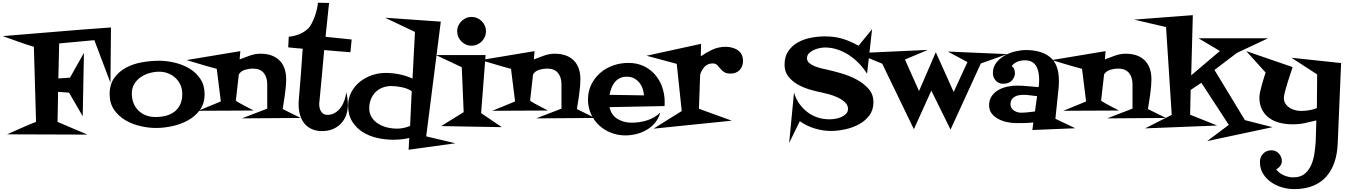

<svg xmlns="http://www.w3.org/2000/svg" viewBox="-100 -916 9731 1386"><path d="M701.2 -717.8 697.3 -318.4 581.1 -626 327.1 -602.5 321.3 -349.6 405.3 -355.5 505.9 -534.2 497.1 -77.1 398.4 -247.1 319.3 -252.9 315.4 -36.1 531.2 55.7 -48.8 53.7Q2.9 31.2 54.7 7.8Q106.4 -15.6 160.2 -36.1L144.5 -578.1Q87.9 -594.7 32.2 -615.2Q-23.4 -635.7 -80.1 -655.3Q116.2 -670.9 310.5 -687.5Q504.9 -704.1 701.2 -717.8Z M1377 -236.3Q1377 -168.9 1343.3 -122.6Q1309.6 -76.2 1257.3 -47.4Q1205.1 -18.6 1143.6 -5.4Q1082 7.8 1026.4 7.8Q971.7 7.8 912.6 -5.9Q853.5 -19.5 804.2 -48.8Q754.9 -78.1 723.1 -124.5Q691.4 -170.9 691.4 -236.3Q691.4 -307.6 725.6 -354.5Q759.8 -401.4 812 -428.7Q864.3 -456.1 927.2 -466.8Q990.2 -477.5 1048.8 -477.5Q1102.5 -477.5 1160.6 -463.9Q1218.8 -450.2 1267.1 -421.4Q1315.4 -392.6 1346.2 -346.7Q1377 -300.8 1377 -236.3ZM1215.8 -238.3Q1215.8 -273.4 1202.6 -302.7Q1189.5 -332 1166.5 -353.5Q1143.6 -375 1113.3 -386.7Q1083 -398.4 1048.8 -398.4Q1013.7 -398.4 978.5 -388.2Q943.4 -377.9 915 -358.4Q886.7 -338.9 869.1 -309.1Q851.6 -279.3 851.6 -241.2Q851.6 -203.1 863.8 -171.9Q876 -140.6 898.9 -118.2Q921.9 -95.7 953.1 -83.5Q984.4 -71.3 1022.5 -71.3Q1063.5 -71.3 1098.6 -80.6Q1133.8 -89.8 1160.2 -110.4Q1186.5 -130.9 1201.2 -162.6Q1215.8 -194.3 1215.8 -238.3Z M2070.3 -64.5 1646.5 -61.5 1829.1 -131.8V-307.6Q1829.1 -359.4 1803.2 -390.1Q1777.3 -420.9 1724.6 -420.9Q1698.2 -420.9 1668.5 -412.1Q1638.7 -403.3 1624 -378.9L1602.5 -189.5Q1612.3 -181.6 1633.3 -169.9Q1654.3 -158.2 1676.8 -146.5Q1702.1 -132.8 1731.4 -118.2L1330.1 -116.2L1494.1 -183.6L1464.8 -418.9Q1436.5 -426.8 1399.4 -437Q1362.3 -447.3 1328.1 -458Q1289.1 -469.7 1247.1 -482.4L1634.8 -546.9L1629.9 -487.3Q1664.1 -501 1703.1 -514.6Q1742.2 -528.3 1779.3 -528.3Q1868.2 -528.3 1917 -480.5Q1965.8 -432.6 1965.8 -342.8Q1965.8 -320.3 1963.4 -292.5Q1960.9 -264.6 1957 -236.3Q1953.1 -208 1948.7 -180.2Q1944.3 -152.3 1940.4 -128.9Z M2438.5 -630.9 2429.7 -539.1Q2381.8 -543 2335 -546.4Q2288.1 -549.8 2240.2 -554.7Q2232.4 -461.9 2223.6 -370.1Q2214.8 -278.3 2206.1 -185.5Q2206.1 -180.7 2205.1 -175.8Q2204.1 -170.9 2204.1 -166Q2204.1 -152.3 2207 -138.2Q2210 -124 2216.8 -112.8Q2223.6 -101.6 2234.9 -94.2Q2246.1 -86.9 2262.7 -86.9Q2294.9 -86.9 2319.3 -102.1Q2343.8 -117.2 2360.4 -140.6Q2377 -164.1 2386.7 -192.9Q2396.5 -221.7 2399.4 -250Q2411.1 -204.1 2411.1 -159.2Q2411.1 -116.2 2397.5 -81.5Q2383.8 -46.9 2359.4 -22Q2335 2.9 2300.8 16.6Q2266.6 30.3 2225.6 30.3Q2182.6 30.3 2150.4 15.6Q2118.2 1 2097.2 -24.9Q2076.2 -50.8 2065.9 -85.9Q2055.7 -121.1 2055.7 -161.1Q2055.7 -168.9 2055.7 -175.8Q2055.7 -182.6 2056.6 -190.4Q2064.5 -285.2 2071.8 -377.4Q2079.1 -469.7 2085 -564.5Q2058.6 -566.4 2032.7 -568.8Q2006.8 -571.3 1980.5 -574.2L1984.4 -651.4Q2004.9 -652.3 2027.3 -658.2Q2049.8 -664.1 2070.8 -673.8Q2091.8 -683.6 2109.9 -697.3Q2127.9 -710.9 2139.6 -728.5Q2150.4 -746.1 2159.7 -766.6Q2168.9 -787.1 2176.3 -809.6Q2183.6 -832 2188.5 -854Q2193.4 -876 2195.3 -896.5L2275.4 -894.5L2250 -650.4Z M3187.5 118.2 2849.6 165 2854.5 80.1Q2826.2 86.9 2796.9 89.8Q2767.6 92.8 2738.3 92.8Q2680.7 92.8 2622.6 79.6Q2564.5 66.4 2518.1 37.1Q2471.7 7.8 2442.4 -39.1Q2413.1 -85.9 2413.1 -153.3Q2413.1 -208 2436.5 -251.5Q2460 -294.9 2498 -325.7Q2536.1 -356.4 2584.5 -373Q2632.8 -389.6 2683.6 -389.6Q2733.4 -389.6 2783.7 -379.4Q2834 -369.1 2877.9 -348.6L2895.5 -685.5L2679.7 -788.1L3082 -759.8L2976.6 68.4ZM2872.1 -257.8Q2843.8 -277.3 2801.8 -286.1Q2759.8 -294.9 2725.6 -294.9Q2690.4 -294.9 2660.6 -283.2Q2630.9 -271.5 2609.9 -250Q2588.9 -228.5 2577.1 -198.7Q2565.4 -168.9 2565.4 -133.8Q2565.4 -95.7 2584 -67.9Q2602.5 -40 2631.8 -22Q2661.1 -3.9 2696.3 4.4Q2731.4 12.7 2763.7 12.7Q2812.5 12.7 2860.4 -6.8Z M3408.2 -690.4Q3408.2 -668.9 3399.9 -649.9Q3391.6 -630.9 3377.4 -616.7Q3363.3 -602.5 3344.2 -594.2Q3325.2 -585.9 3303.7 -585.9Q3282.2 -585.9 3263.7 -594.2Q3245.1 -602.5 3231 -616.7Q3216.8 -630.9 3208.5 -649.9Q3200.2 -668.9 3200.2 -690.4Q3200.2 -711.9 3208.5 -730.5Q3216.8 -749 3231 -763.2Q3245.1 -777.3 3263.7 -785.6Q3282.2 -793.9 3303.7 -793.9Q3325.2 -793.9 3344.2 -785.6Q3363.3 -777.3 3377.4 -763.2Q3391.6 -749 3399.9 -730.5Q3408.2 -711.9 3408.2 -690.4ZM3522.5 2 3085 -5.9 3247.1 -106.4 3233.4 -430.7 3046.9 -518.6H3405.3L3373 -99.6Z M4194.3 -64.5 3770.5 -61.5 3953.1 -131.8V-307.6Q3953.1 -359.4 3927.2 -390.1Q3901.4 -420.9 3848.6 -420.9Q3822.3 -420.9 3792.5 -412.1Q3762.7 -403.3 3748 -378.9L3726.6 -189.5Q3736.3 -181.6 3757.3 -169.9Q3778.3 -158.2 3800.8 -146.5Q3826.2 -132.8 3855.5 -118.2L3454.1 -116.2L3618.2 -183.6L3588.9 -418.9Q3560.5 -426.8 3523.4 -437Q3486.3 -447.3 3452.1 -458Q3413.1 -469.7 3371.1 -482.4L3758.8 -546.9L3753.9 -487.3Q3788.1 -501 3827.1 -514.6Q3866.2 -528.3 3903.3 -528.3Q3992.2 -528.3 4041 -480.5Q4089.8 -432.6 4089.8 -342.8Q4089.8 -320.3 4087.4 -292.5Q4085 -264.6 4081.1 -236.3Q4077.1 -208 4072.8 -180.2Q4068.4 -152.3 4064.5 -128.9Z M4698.2 -177.7Q4698.2 -170.9 4697.8 -164.1Q4697.3 -157.2 4697.3 -150.4L4299.8 -142.6Q4312.5 -85 4357.4 -57.6Q4402.3 -30.3 4459 -30.3Q4486.3 -30.3 4514.6 -34.2Q4543 -38.1 4570.3 -46.9Q4597.7 -55.7 4622.1 -69.8Q4646.5 -84 4666 -103.5Q4655.3 -62.5 4629.9 -31.2Q4604.5 0 4569.8 20.5Q4535.2 41 4494.6 51.3Q4454.1 61.5 4414.1 61.5Q4359.4 61.5 4310.1 42Q4260.7 22.5 4224.1 -11.7Q4187.5 -45.9 4166 -93.8Q4144.5 -141.6 4144.5 -198.2Q4144.5 -257.8 4168.9 -306.6Q4193.4 -355.5 4233.4 -390.1Q4273.4 -424.8 4326.2 -443.4Q4378.9 -461.9 4436.5 -461.9Q4497.1 -461.9 4545.4 -439.5Q4593.8 -417 4627.9 -377.9Q4662.1 -338.9 4680.2 -287.6Q4698.2 -236.3 4698.2 -177.7ZM4548.8 -227.5Q4546.9 -253.9 4538.1 -278.3Q4529.3 -302.7 4513.7 -321.3Q4498 -339.8 4476.1 -351.1Q4454.1 -362.3 4424.8 -362.3Q4395.5 -362.3 4374 -351.6Q4352.5 -340.8 4337.9 -322.8Q4323.2 -304.7 4314 -280.8Q4304.7 -256.8 4299.8 -231.4Z M5263.7 -476.6Q5263.7 -436.5 5239.3 -410.6Q5214.8 -384.8 5173.8 -384.8Q5143.6 -384.8 5127 -396Q5110.4 -407.2 5099.1 -421.4Q5087.9 -435.5 5076.7 -446.8Q5065.4 -458 5044.9 -458Q5008.8 -458 4987.3 -435.1Q4965.8 -412.1 4955.1 -380.9Q4954.1 -378.9 4953.6 -362.3Q4953.1 -345.7 4952.1 -320.3Q4951.2 -294.9 4950.2 -264.6Q4949.2 -234.4 4948.2 -207Q4947.3 -179.7 4946.3 -158.7Q4945.3 -137.7 4945.3 -130.9L5182.6 -44.9L4618.2 12.7Q4668.9 -19.5 4719.7 -51.3Q4770.5 -83 4821.3 -114.3L4785.2 -455.1L4567.4 -513.7L4960.9 -599.6L4959 -509.8Q5000 -538.1 5043.5 -558.1Q5086.9 -578.1 5139.6 -578.1Q5157.2 -578.1 5175.8 -574.2Q5194.3 -570.3 5210.9 -562.5Q5227.5 -554.7 5240.2 -541.5Q5252.9 -528.3 5258.8 -509.8Q5263.7 -492.2 5263.7 -476.6Z M6205.1 -178.7Q6205.1 -121.1 6174.8 -81.5Q6144.5 -42 6098.6 -17.6Q6052.7 6.8 5999 18.1Q5945.3 29.3 5898.4 29.3Q5839.8 29.3 5780.8 11.2Q5721.7 -6.8 5673.8 -41L5596.7 116.2L5631.8 -248Q5644.5 -204.1 5669.4 -168.5Q5694.3 -132.8 5727.5 -107.4Q5760.7 -82 5801.3 -68.4Q5841.8 -54.7 5887.7 -54.7Q5904.3 -54.7 5927.2 -58.1Q5950.2 -61.5 5971.2 -70.3Q5992.2 -79.1 6006.8 -93.8Q6021.5 -108.4 6021.5 -129.9Q6021.5 -157.2 5999.5 -177.7Q5977.5 -198.2 5947.3 -212.4Q5917 -226.6 5884.8 -235.4Q5852.5 -244.1 5833 -248Q5793 -255.9 5746.1 -269.5Q5699.2 -283.2 5658.7 -306.2Q5618.2 -329.1 5590.8 -363.8Q5563.5 -398.4 5563.5 -449.2Q5563.5 -507.8 5590.8 -547.4Q5618.2 -586.9 5660.6 -610.4Q5703.1 -633.8 5754.4 -643.6Q5805.7 -653.3 5854.5 -653.3Q5924.8 -653.3 5980.5 -636.7Q6036.1 -620.1 6097.7 -585.9L6195.3 -705.1L6159.2 -383.8Q6134.8 -422.9 6102.1 -457Q6069.3 -491.2 6030.3 -517.1Q5991.2 -543 5946.8 -558.1Q5902.3 -573.2 5855.5 -573.2Q5838.9 -573.2 5816.9 -568.8Q5794.9 -564.5 5774.4 -555.2Q5753.9 -545.9 5739.7 -531.2Q5725.6 -516.6 5725.6 -495.1Q5725.6 -474.6 5742.7 -460.4Q5759.8 -446.3 5783.7 -437Q5807.6 -427.7 5832 -421.9Q5856.4 -416 5871.1 -413.1Q5915 -403.3 5972.7 -386.7Q6030.3 -370.1 6082 -342.8Q6133.8 -315.4 6169.4 -275.4Q6205.1 -235.4 6205.1 -178.7Z M7170.9 -525.4 6980.5 -458 6761.7 19.5 6623 -261.7 6497.1 16.6 6268.6 -456.1 6085 -532.2 6597.7 -555.7 6432.6 -486.3 6534.2 -258.8 6655.3 -539.1 6784.2 -252 6883.8 -467.8 6742.2 -543.9Z M7662.1 9.8 7352.5 22.5 7359.4 -32.2Q7328.1 -28.3 7296.9 -27.8Q7265.6 -27.3 7234.4 -27.3Q7206.1 -27.3 7171.9 -34.2Q7137.7 -41 7108.4 -56.2Q7079.1 -71.3 7059.6 -95.7Q7040 -120.1 7040 -155.3Q7040 -194.3 7058.6 -221.7Q7077.1 -249 7106 -265.6Q7134.8 -282.2 7169.9 -290Q7205.1 -297.9 7238.3 -297.9Q7279.3 -297.9 7318.4 -293.9Q7357.4 -290 7397.5 -287.1Q7399.4 -299.8 7400.4 -313Q7401.4 -326.2 7401.4 -339.8Q7401.4 -366.2 7397 -391.6Q7392.6 -417 7381.3 -437Q7370.1 -457 7350.1 -468.8Q7330.1 -480.5 7298.8 -480.5Q7269.5 -480.5 7245.6 -471.2Q7221.7 -461.9 7203.1 -439.5Q7216.8 -428.7 7221.7 -415.5Q7226.6 -402.3 7226.6 -385.7V-379.9Q7211.9 -311.5 7140.6 -311.5Q7108.4 -311.5 7087.9 -334.5Q7067.4 -357.4 7067.4 -388.7Q7067.4 -431.6 7091.8 -462.9Q7116.2 -494.1 7151.9 -514.6Q7187.5 -535.2 7229 -544.9Q7270.5 -554.7 7305.7 -554.7Q7418 -554.7 7481 -502.9Q7543.9 -451.2 7543.9 -334Q7543.9 -321.3 7543.5 -308.6Q7543 -295.9 7542 -283.2L7518.6 -58.6Q7555.7 -42 7590.8 -24.4Q7626 -6.8 7662.1 9.8ZM7386.7 -221.7Q7361.3 -224.6 7335.9 -228Q7310.5 -231.4 7285.2 -231.4Q7268.6 -231.4 7252.4 -228Q7236.3 -224.6 7223.1 -216.8Q7210 -209 7202.1 -195.8Q7194.3 -182.6 7194.3 -163.1Q7194.3 -148.4 7201.2 -137.2Q7208 -126 7219.2 -118.2Q7230.5 -110.4 7243.7 -106.4Q7256.8 -102.5 7269.5 -102.5Q7294.9 -102.5 7320.8 -105.5Q7346.7 -108.4 7371.1 -111.3Z M8316.4 -64.5 7892.6 -61.5 8075.2 -131.8V-307.6Q8075.2 -359.4 8049.3 -390.1Q8023.4 -420.9 7970.7 -420.9Q7944.3 -420.9 7914.6 -412.1Q7884.8 -403.3 7870.1 -378.9L7848.6 -189.5Q7858.4 -181.6 7879.4 -169.9Q7900.4 -158.2 7922.9 -146.5Q7948.2 -132.8 7977.5 -118.2L7576.2 -116.2L7740.2 -183.6L7710.9 -418.9Q7682.6 -426.8 7645.5 -437Q7608.4 -447.3 7574.2 -458Q7535.2 -469.7 7493.2 -482.4L7880.9 -546.9L7876 -487.3Q7910.2 -501 7949.2 -514.6Q7988.3 -528.3 8025.4 -528.3Q8114.3 -528.3 8163.1 -480.5Q8211.9 -432.6 8211.9 -342.8Q8211.9 -320.3 8209.5 -292.5Q8207 -264.6 8203.1 -236.3Q8199.2 -208 8194.8 -180.2Q8190.4 -152.3 8186.5 -128.9Z M9085.9 2 8614.3 102.5 8770.5 -14.6 8572.3 -318.4 8495.1 -266.6 8491.2 -87.9 8686.5 -9.8 8166 10.7 8358.4 -86.9 8317.4 -720.7 8086.9 -774.4 8510.7 -806.6 8499 -372.1 8706.1 -547.9 8551.8 -639.6H9053.7L8829.1 -534.2L8667 -411.1L8886.7 -48.8Z M9581.1 -460.9 9556.6 121.1Q9553.7 194.3 9533.2 254.9Q9512.7 315.4 9474.1 358.9Q9435.5 402.3 9377.4 425.8Q9319.3 449.2 9242.2 449.2Q9199.2 449.2 9155.3 436.5Q9111.3 423.8 9075.7 398.9Q9040 374 9017.6 337.9Q8995.1 301.8 8995.1 253.9Q8995.1 216.8 9018.6 192.9Q9042 168.9 9079.1 168.9Q9110.4 168.9 9131.8 192.4Q9153.3 215.8 9153.3 246.1Q9153.3 265.6 9141.1 282.2Q9128.9 298.8 9112.3 306.6Q9133.8 335 9168 349.6Q9202.1 364.3 9236.3 364.3Q9287.1 364.3 9317.9 338.9Q9348.6 313.5 9365.2 275.4Q9381.8 237.3 9388.2 192.9Q9394.5 148.4 9397.5 109.4Q9399.4 69.3 9399.9 30.8Q9400.4 -7.8 9402.3 -46.9Q9356.4 -35.2 9316.9 -26.9Q9277.3 -18.6 9230.5 -18.6Q9182.6 -18.6 9139.2 -29.3Q9095.7 -40 9063 -63.5Q9030.3 -86.9 9010.7 -124Q8991.2 -161.1 8991.2 -213.9Q8991.2 -228.5 8996.6 -253.4Q9002 -278.3 9009.3 -304.7Q9016.6 -331.1 9024.4 -355.5Q9032.2 -379.9 9036.1 -392.6L8896.5 -546.9L9231.4 -431.6Q9225.6 -415 9215.3 -383.8Q9205.1 -352.5 9194.3 -318.8Q9183.6 -285.2 9175.8 -254.4Q9168 -223.6 9168 -209Q9168 -184.6 9179.7 -167Q9191.4 -149.4 9209.5 -137.7Q9227.5 -126 9249.5 -120.6Q9271.5 -115.2 9293 -115.2Q9318.4 -115.2 9350.1 -120.1Q9381.8 -125 9406.2 -135.7L9408.2 -378.9L9222.7 -499Z"/></svg>

Font: Fontdiner Swanky
Style: Regular
Weight: 400
Designer: Font Diner, Inc
Foundry: Font Diner, Inc
Version: Version 1.000